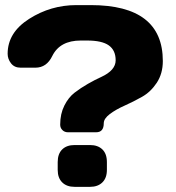

<svg xmlns="http://www.w3.org/2000/svg" viewBox="-20 -724 685 749"><path d="M9.8 -514.2Q9.8 -597.2 94 -650.6Q178.2 -704.1 277.8 -704.1H334Q615.2 -704.1 615.2 -485.8Q615.2 -437 591.6 -401.1Q567.9 -365.2 533.9 -346.2Q500 -327.1 466.1 -312Q432.1 -296.9 408.4 -279.1Q384.8 -261.2 384.8 -243.2Q384.8 -208 355 -208H245.1Q231.9 -208 223.4 -216.6Q214.8 -225.1 214.8 -237.8Q214.8 -279.8 231 -312Q247.1 -344.2 271 -362.5Q294.9 -380.9 323 -397Q351.1 -413.1 375 -423.8Q431.2 -449.7 431.2 -488.8Q431.2 -527.8 404.5 -546.9Q377.9 -565.9 319.8 -565.9H294.9Q213.9 -565.9 184.1 -505.9Q162.1 -460 118.2 -460H60.1Q36.1 -460 22.9 -477.1Q9.8 -494.1 9.8 -514.2ZM205.1 -61V-91.8Q205.1 -124 222.7 -141.1Q240.2 -158.2 271 -158.2H331.1Q361.8 -158.2 379.4 -141.1Q397 -124 397 -91.8V-61Q397 -29.8 379.4 -12.5Q361.8 4.9 331.1 4.9H271Q240.2 4.9 222.7 -12.5Q205.1 -29.8 205.1 -61Z"/></svg>

Font: Days One
Style: Regular
Weight: 400
Designer: Alexander Kalachev, Alexey Maslov, Jovanny Lemonad
Foundry: Alexander Kalachev, Alexey Maslov, Jovanny Lemonad
Version: Version 1.002